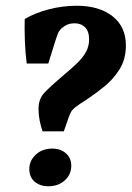

<svg xmlns="http://www.w3.org/2000/svg" viewBox="-20 -642 458 668"><path d="M128 -185Q122 -202 118 -222.5Q114 -243 114 -263Q114 -298 135 -320Q156 -342 196 -376Q226 -401 247 -421Q268 -441 279 -461Q290 -481 290 -505Q290 -533 276 -547Q262 -561 239 -561Q215 -561 196 -545Q185 -535 181 -524.5Q177 -514 171 -495L148 -421H73Q68 -458 66.5 -500Q65 -542 66 -576Q104 -598 151.5 -610Q199 -622 247 -622Q325 -622 371.5 -585.5Q418 -549 418 -484Q418 -436 396 -401Q374 -366 343 -341Q312 -316 285 -298Q255 -279 243 -269.5Q231 -260 226.5 -251.5Q222 -243 216 -225L202 -185ZM148 6Q119 6 100.5 -10Q82 -26 82 -54Q82 -83 104.5 -104Q127 -125 162 -125Q191 -125 209.5 -108.5Q228 -92 228 -66Q228 -35 205.5 -14.5Q183 6 148 6Z"/></svg>

Font: Yrsa
Style: Italic
Weight: 400
Italic angle: -7.10001°
Designer: Anna Giedrys (Yrsa+Rasa design), David Brezina (Yrsa art-direction, Rasa art-direction, design)
Foundry: Rosetta Type Foundry
Version: Version 2.004